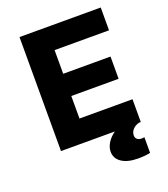

<svg xmlns="http://www.w3.org/2000/svg" viewBox="-177 -923 1105 1266"><g transform="rotate(-20 375.0 -290.0)"><path d="M110 0V-800H680V-640H298V-474H630V-318H298V-160H670V0ZM572 220Q499 220 457.5 192Q416 164 416 116Q416 86 435 55Q454 24 488 0L572 -4L658 0Q630 7 613 25.5Q596 44 596 68Q596 84 607 94Q618 104 637 104Q645 104 650 103.5Q655 103 658 102V212Q646 215 624.5 217.5Q603 220 572 220Z"/></g></svg>

Font: Martian Mono SemiExpanded ExtraBold
Style: Regular
Weight: 800
Width: 6
Designer: Roman Shamin
Foundry: Evil Martians
Version: Version 1.000